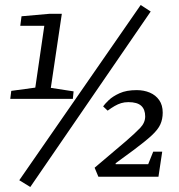

<svg xmlns="http://www.w3.org/2000/svg" viewBox="-20 -706 715 767"><path d="M21 -311 25 -343 121 -356 157 -603H61L66 -641L179 -651H227L183 -355L274 -341L271 -311ZM101 41 57 14 542 -686 582 -660ZM373 0 358 -36 483 -142Q520 -174 540 -195Q560 -216 560 -241Q560 -269 544 -283.5Q528 -298 493 -298Q477 -298 464 -294Q451 -290 438 -282.5Q425 -275 410 -264L392 -281Q398 -290 414 -305.5Q430 -321 457.5 -333.5Q485 -346 526 -346Q555 -346 578.5 -336Q602 -326 616 -306Q630 -286 630 -256Q630 -230 620.5 -209Q611 -188 585.5 -164.5Q560 -141 513 -106L442 -54V-50H572L592 -100H628L613 0Z"/></svg>

Font: Faustina Light Light
Style: Italic
Weight: 300
Italic angle: -8°
Version: Version 1.200